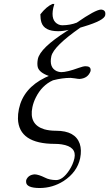

<svg xmlns="http://www.w3.org/2000/svg" viewBox="-20 -718 550 966"><path d="M325.7 -567.9Q297.9 -561 272.5 -561Q203.1 -561 188.5 -605Q183.1 -622.6 183.1 -646Q213.9 -685.5 244.1 -698.2H253.4Q252.9 -695.3 251 -689Q249 -681.6 248 -678.2Q233.9 -612.8 274.9 -594.7Q284.2 -590.8 293.5 -590.8Q333.5 -591.3 366.2 -604Q459.5 -668.9 488.3 -669.9Q514.2 -668 509.3 -641.1Q503.9 -615.2 403.8 -585Q394.5 -582 384.3 -579.1Q250 -485.4 238.3 -435.1Q226.1 -377.9 265.6 -359.9Q276.4 -355.5 287.6 -355Q316.9 -355 376 -376.5Q398.9 -384.8 410.6 -384.8Q437.5 -384.8 436 -363.8Q435.5 -361.3 435.5 -359.9Q422.4 -323.7 380.4 -320.8Q372.6 -320.8 356.9 -323.7Q341.8 -326.2 335.4 -326.2Q293.5 -326.2 246.6 -314Q190.9 -289.1 160.2 -227.5Q148.4 -204.1 143.1 -179.2Q124.5 -91.3 203.1 -67.4Q229 -60.1 262.7 -60.1Q358.4 -60.1 381.3 5.4Q391.6 36.6 383.3 78.1Q368.2 148.4 299.8 192.9Q245.1 227.5 180.7 228Q110.8 228 111.3 196.3Q111.3 191.9 111.8 188Q122.1 161.6 154.3 159.2Q173.8 159.7 206.5 175.8Q228.5 187.5 262.2 188Q295.9 188 328.6 138.2Q347.7 108.9 354.5 78.1Q366.7 20 290 8.3Q273.9 5.9 256.8 5.9Q74.7 5.9 70.3 -120.1Q69.8 -144 75.2 -169.9Q97.2 -273.9 207 -327.6Q216.3 -332 225.6 -335.9Q177.2 -353 169.9 -380.4Q166 -397.5 170.4 -420.9Q182.1 -476.6 315.9 -561.5Q320.8 -564.9 325.7 -567.9Z"/></svg>

Font: Linux Libertine Display Slanted O
Style: Slanted
Weight: 400
Designer: Philipp H. Poll
Foundry: Philipp H. Poll
Version: Version 5.0.9